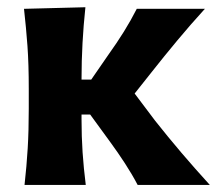

<svg xmlns="http://www.w3.org/2000/svg" viewBox="-20 -524 616 544"><path d="M49.5 0Q55.5 -53.5 58.5 -103.8Q61.5 -154 61.5 -216V-272Q61.5 -342 57.8 -393.8Q54 -445.5 48 -499L222 -503.5Q216.5 -452 213.8 -402Q211 -352 211 -298.5H238.5L287.5 -369.5Q310.5 -401.5 330.8 -434Q351 -466.5 367.5 -499H560.5Q519.5 -454 482.2 -409.2Q445 -364.5 409.5 -319.5L361.5 -259L419.5 -182Q455.5 -136.5 494.2 -91Q533 -45.5 574.5 0H370Q354 -30.5 334 -61.2Q314 -92 292 -122L235.5 -199.5H211V-187Q211 -136.5 214 -92.2Q217 -48 223 0Z"/></svg>

Font: Commissioner Flair
Style: Bold
Weight: 700
Designer: Kostas Bartsokas
Foundry: Kostas Bartsokas
Version: Version 1.000; ttfautohint (v1.8.3)